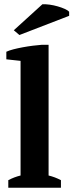

<svg xmlns="http://www.w3.org/2000/svg" viewBox="-20 -883 345 903"><path d="M266.6 0H19V-35.6Q46.9 -50.3 76.7 -57.6V-596.7L9.8 -604V-639.6Q22 -645.5 42.5 -650.9Q63 -656.2 86.7 -660.6Q110.4 -665 134.3 -668Q158.2 -670.9 177.2 -672.4H208.5V-57.6Q238.8 -50.3 266.6 -35.6ZM179.2 -862.8Q194.3 -863.8 213.6 -861.1Q232.9 -858.4 251.5 -853Q270 -847.7 284.7 -841.1Q299.3 -834.5 305.2 -827.6V-808.6L71.3 -718.3L44.9 -740.7Z"/></svg>

Font: PT Astra Serif
Style: Bold
Weight: 700
Designer: A.Korolkova, I. Chaeva
Foundry: ParaType Ltd
Version: Version 1.002